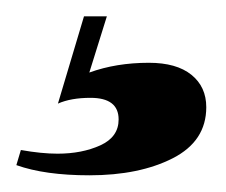

<svg xmlns="http://www.w3.org/2000/svg" viewBox="-23 -22 271 230"><path d="M155.3 53.2Q188.5 53.2 206.3 67.6Q224.1 82 224.1 106.4Q224.1 147 184.1 167.5Q144 188 84 188Q30.8 188 -3.4 175.8L2 157.7Q26.9 162.1 45.9 162.1Q75.2 162.1 97.2 152.1Q119.1 142.1 119.1 121.1Q119.1 95.2 85.4 95.2Q62 95.2 46.4 102.1L77.6 -2.4H105L84 64.9Q116.2 53.2 155.3 53.2Z"/></svg>

Font: TypoPRO Playfair Display SC
Style: Bold
Weight: 700
Designer: Claus Eggers Sørensen
Foundry: Claus Eggers Sørensen
Version: Version 1.004;PS 001.004;hotconv 1.0.70;makeotf.lib2.5.58329